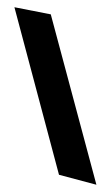

<svg xmlns="http://www.w3.org/2000/svg" viewBox="-20 -552 284 526"><path d="M141.6 -73.2 19.5 -532.2 119.1 -512.7 244.1 -45.9Z"/></svg>

Font: RIT TN Joy
Style: Extra Bold
Weight: 800
Designer: Hussain K H
Foundry: Rachana Institute of Typography
Version: 1.6.2